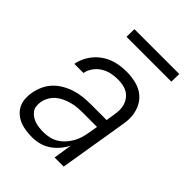

<svg xmlns="http://www.w3.org/2000/svg" viewBox="-204 -798 908 908"><g transform="rotate(45 250.0 -344.0)"><path d="M173 8Q152 8 131 5Q110 2 91.5 -5.5Q73 -13 57.5 -26.5Q42 -40 33 -58Q24 -76 22.5 -97Q21 -118 25 -140Q29 -164 40 -188.5Q51 -213 69.5 -232.5Q88 -252 112 -265.5Q136 -279 161 -286.5Q186 -294 211 -296.5Q236 -299 261 -299H366L373 -343Q376 -360 376 -377Q376 -394 371 -409.5Q366 -425 356 -438Q346 -451 332 -459Q318 -467 301.5 -470Q285 -473 268 -473Q246 -473 224.5 -468.5Q203 -464 183 -452Q163 -440 149 -420.5Q135 -401 131 -379H70Q74 -401 84 -422Q94 -443 109 -461Q124 -479 143.5 -492.5Q163 -506 184.5 -514Q206 -522 228.5 -525Q251 -528 272 -528Q305 -528 336.5 -520Q368 -512 391.5 -492Q415 -472 426.5 -442.5Q438 -413 438 -381Q438 -369 436.5 -357.5Q435 -346 433 -334L378 0H317L332 -94Q321 -72 304 -52Q287 -32 266 -18Q245 -4 221 2Q197 8 173 8ZM196 -47Q215 -47 234.5 -51.5Q254 -56 271 -66.5Q288 -77 301.5 -92Q315 -107 325 -124.5Q335 -142 340.5 -160.5Q346 -179 349 -198L357 -244H262Q244 -244 226 -242.5Q208 -241 189.5 -236Q171 -231 153.5 -223Q136 -215 121.5 -202.5Q107 -190 97.5 -172.5Q88 -155 85 -137Q83 -123 85 -108.5Q87 -94 95.5 -83.5Q104 -73 115.5 -65.5Q127 -58 140 -54Q153 -50 167.5 -48.5Q182 -47 196 -47ZM154 -644 155 -696H455L454 -644Z"/></g></svg>

Font: Iosevka Term Curly Lt Obl
Style: Regular
Weight: 300
Italic angle: -9°
Designer: Belleve Invis
Foundry: Belleve Invis
Version: Version 32.3.0